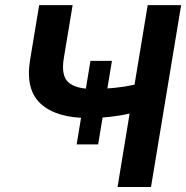

<svg xmlns="http://www.w3.org/2000/svg" viewBox="-20 -748 745 768"><path d="M136.7 -727.5H270.5L235.4 -516.1Q223.6 -445.8 253.4 -418.9Q283.2 -392.1 354 -392.1Q396 -392.1 439.5 -396.7Q482.9 -401.4 518.1 -409.2L570.8 -727.5H704.6L584 0H450.2L498.5 -293.9Q464.4 -285.6 421.1 -280.8Q377.9 -275.9 334.5 -275.9Q205.6 -275.9 143.1 -332.8Q80.6 -389.6 100.6 -509.8ZM286.6 -170.4 341.8 -504.4H427.7L372.6 -170.4Z"/></svg>

Font: Inter Display Semi Bold
Style: Italic
Weight: 600
Italic angle: -9.39999°
Designer: Rasmus Andersson
Foundry: rsms
Version: Version 4.000;git-4fc901f